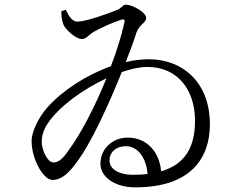

<svg xmlns="http://www.w3.org/2000/svg" viewBox="-20 -779 1040 826"><path d="M562 27C802 27 883 -100 883 -244C883 -428 762 -524 622 -524C589 -524 555 -520 521 -512C540 -560 556 -604 567 -639C581 -676 609 -681 609 -702C609 -726 549 -759 521 -759C509 -759 501 -742 483 -736C441 -719 350 -686 313 -686C288 -686 274 -715 263 -737L244 -731C244 -713 245 -693 253 -673C263 -650 307 -611 332 -611C352 -611 362 -630 385 -643C415 -659 460 -681 501 -694C515 -698 518 -695 515 -681C501 -620 481 -556 457 -494C350 -456 248 -389 183 -316C148 -276 116 -215 116 -172C116 -94 167 -5 205 -5C251 -5 287 -43 338 -122C387 -199 453 -342 504 -469C544 -483 582 -491 614 -491C746 -491 818 -390 819 -263C820 -144 774 -71 673 -42C667 -121 615 -187 530 -187C462 -187 412 -137 412 -75C412 -18 473 27 562 27ZM438 -442C387 -316 326 -201 277 -135C248 -91 228 -80 210 -80C185 -80 163 -128 160 -161C158 -188 165 -217 184 -246C232 -319 336 -395 438 -442ZM615 -31C595 -28 574 -27 551 -27C494 -27 451 -50 451 -89C451 -123 478 -150 521 -150C579 -150 610 -91 615 -31Z"/></svg>

Font: Source Han Serif CN
Style: Regular
Weight: 400
Designer: Ryoko NISHIZUKA 西塚涼子 (kana & ideographs); Frank Grießhammer (Latin, Greek & Cyrillic); Wenlong ZHANG 张文龙 (bopomofo); San
Foundry: Adobe
Version: Version 2.003;hotconv 1.1.1;makeotfexe 2.6.0